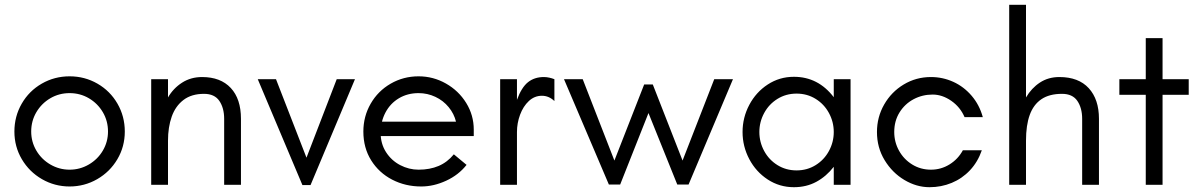

<svg xmlns="http://www.w3.org/2000/svg" viewBox="-20 -770 4998 800"><path d="M40 -222Q40 -285 70.5 -338Q101 -391 154 -421.5Q207 -452 270 -452Q333 -452 386 -421.5Q439 -391 469.5 -338Q500 -285 500 -222Q500 -159 469 -106.5Q438 -54 385 -23.5Q332 7 270 7Q208 7 155 -23.5Q102 -54 71 -106.5Q40 -159 40 -222ZM430 -222Q430 -266 408.5 -302.5Q387 -339 350.5 -360.5Q314 -382 270 -382Q226 -382 189.5 -360.5Q153 -339 131.5 -302.5Q110 -266 110 -222Q110 -179 131.5 -142.5Q153 -106 190 -84.5Q227 -63 270 -63Q313 -63 350 -84.5Q387 -106 408.5 -142.5Q430 -179 430 -222Z M610 -440H680V-364Q702 -402 738.5 -425.5Q775 -449 822 -449Q899 -449 941.5 -403.5Q984 -358 984 -275V0H914V-275Q914 -320 894 -349.5Q874 -379 830 -379Q778 -379 744.5 -353.5Q711 -328 695.5 -284Q680 -240 680 -184V0H610Z M1054 -440H1130L1257 -113L1383 -440H1459L1274 1H1240Z M1494 -222Q1494 -285 1524.5 -338Q1555 -391 1608 -421.5Q1661 -452 1724 -452Q1785 -452 1838 -422Q1891 -392 1922.5 -341Q1954 -290 1954 -230V-203H1536L1538 -263H1880Q1872 -296 1849.5 -323.5Q1827 -351 1794 -366.5Q1761 -382 1724 -382Q1678 -382 1642 -360.5Q1606 -339 1586 -301Q1566 -263 1566 -216Q1566 -171 1588.5 -136Q1611 -101 1647.5 -82Q1684 -63 1724 -63Q1771 -63 1807.5 -78.5Q1844 -94 1871 -127L1924 -83Q1891 -41 1839 -17Q1787 7 1735 7Q1669 7 1614 -21.5Q1559 -50 1526.5 -102Q1494 -154 1494 -222Z M2064 -440H2134V-354Q2153 -406 2180 -427.5Q2207 -449 2246 -449Q2257 -449 2268.5 -446.5Q2280 -444 2290 -440V-349Q2267 -371 2238 -371Q2207 -371 2183.5 -349Q2160 -327 2147 -292Q2134 -257 2134 -220V0H2064Z M2330 -440H2408L2540 -101L2664 -418H2700L2824 -101L2956 -440H3034L2849 -1H2802L2682 -299L2564 -1H2517Z M3074 -220Q3074 -280 3102 -333Q3130 -386 3179 -418Q3228 -450 3288 -450Q3389 -450 3454 -365V-440H3524V0H3454V-75Q3423 -35 3381.5 -12.5Q3340 10 3288 10Q3228 10 3179 -22Q3130 -54 3102 -107Q3074 -160 3074 -220ZM3454 -220Q3454 -262 3434 -299Q3414 -336 3378.5 -358Q3343 -380 3299 -380Q3255 -380 3219.5 -358Q3184 -336 3164 -299Q3144 -262 3144 -220Q3144 -178 3164 -141Q3184 -104 3219.5 -82Q3255 -60 3299 -60Q3343 -60 3378.5 -82Q3414 -104 3434 -141Q3454 -178 3454 -220Z M3634 -220Q3634 -282 3664 -334.5Q3694 -387 3745.5 -418Q3797 -449 3859 -449Q3908 -449 3952 -429Q3996 -409 4028.5 -371Q4061 -333 4075 -282H3999Q3981 -324 3943.5 -350Q3906 -376 3866 -376Q3823 -376 3786.5 -356.5Q3750 -337 3728 -301.5Q3706 -266 3706 -220Q3706 -178 3726 -142Q3746 -106 3781 -84.5Q3816 -63 3859 -63Q3901 -63 3936.5 -85Q3972 -107 3992 -144H4071Q4054 -95 4021.5 -60.5Q3989 -26 3945.5 -8Q3902 10 3853 10Q3799 10 3748.5 -20Q3698 -50 3666 -102.5Q3634 -155 3634 -220Z M4185 -750H4255V-364Q4278 -403 4313 -426Q4348 -449 4394 -449Q4474 -449 4516.5 -402.5Q4559 -356 4559 -275V0H4489V-275Q4489 -320 4469 -349.5Q4449 -379 4405 -379Q4352 -379 4319 -356.5Q4286 -334 4270.5 -291Q4255 -248 4255 -184V0H4185Z M4754 -375H4644V-440H4754V-611H4824V-440H4933V-375H4824V0H4754Z"/></svg>

Font: Teachers[wght]
Style: Regular
Weight: 400
Designer: Alfredo Marco Pradil & Chank Diesel
Version: Version 1.000;Glyphs 3.1.2 (3151)